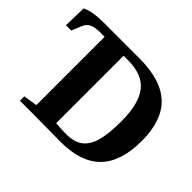

<svg xmlns="http://www.w3.org/2000/svg" viewBox="-141 -876 1098 1098"><g transform="rotate(45 408.0 -326.5)"><path d="M612.8 -327.1Q612.8 -468.8 561 -534.9Q509.3 -601.1 392.6 -601.1H356.4V-55.7Q403.3 -51.8 441.4 -51.8Q504.9 -51.8 541.7 -79.1Q578.6 -106.4 595.7 -164.8Q612.8 -223.1 612.8 -327.1ZM774.9 -331.1Q774.9 -162.6 694.3 -80.3Q613.8 2 450.7 2L231.4 0H119.1V-35.6L203.1 -48.8V-601.1H165Q126.5 -601.1 102.5 -590.1Q78.6 -579.1 66.9 -550.3L42.5 -491.2H0L3.4 -630.9Q49.8 -654.8 143.6 -654.8H430.2Q606.4 -654.8 690.7 -575Q774.9 -495.1 774.9 -331.1Z"/></g></svg>

Font: Tinos
Style: Bold
Weight: 700
Designer: Steve Matteson
Foundry: Monotype Imaging Inc.
Version: Version 1.23